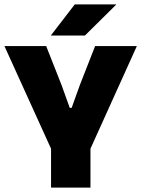

<svg xmlns="http://www.w3.org/2000/svg" viewBox="-20 -847 638 867"><path d="M381 -159H218L0 -639H188.5L257.5 -464L295 -360H303.5L341 -464L409.5 -639H598ZM388.5 0H210.5V-320H388.5ZM210.5 -688 317.5 -827H504V-825.5L363.5 -686.5H210.5Z"/></svg>

Font: Anek Devanagari Medium ExtraBold
Style: Regular
Weight: 800
Version: Version 1.003